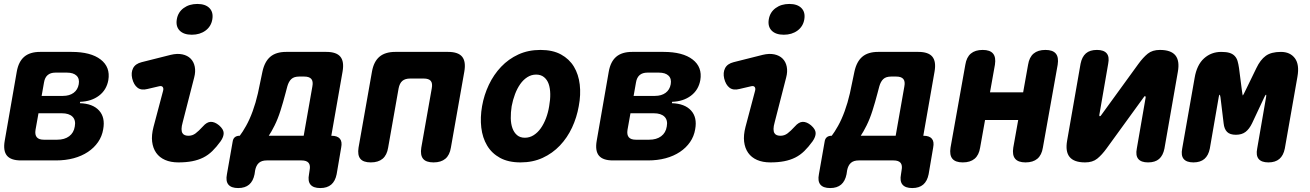

<svg xmlns="http://www.w3.org/2000/svg" viewBox="-20 -813 6640 973"><path d="M86 0Q35 0 15 -24.5Q-5 -49 4 -100L65 -450Q74 -501 103 -525.5Q132 -550 183 -550H343Q440 -550 490 -511.5Q540 -473 529 -407Q520 -357 481.5 -328Q443 -299 386 -297L385 -290Q450 -288 482 -253Q514 -218 503 -158Q497 -122 477 -93Q457 -64 425.5 -43Q394 -22 353 -11Q312 0 264 0ZM175 -239 160 -155Q156 -130 166.5 -117.5Q177 -105 202 -105H270Q307 -105 330.5 -122.5Q354 -140 359 -172Q365 -204 347.5 -221.5Q330 -239 293 -239ZM261 -445Q236 -445 221.5 -432.5Q207 -420 203 -395L191 -327H299Q332 -327 353 -342.5Q374 -358 379 -386Q384 -414 368 -429.5Q352 -445 319 -445Z M727 -362Q696 -354 677 -368.5Q658 -383 650 -415Q643 -445 654.5 -467.5Q666 -490 698 -498L845 -535Q878 -543 904 -537.5Q930 -532 946 -516Q962 -500 967 -475Q972 -450 964 -420L906 -194Q900 -173 900 -159.5Q900 -146 904.5 -138.5Q909 -131 917 -128Q925 -125 935 -125Q955 -125 971 -137Q987 -149 1008 -172Q1028 -195 1048 -195.5Q1068 -196 1090 -178Q1113 -158 1113.5 -139Q1114 -120 1098 -97Q1077 -68 1056 -47.5Q1035 -27 1010 -14.5Q985 -2 954 4Q923 10 884 10Q845 10 816.5 -2.5Q788 -15 771.5 -38.5Q755 -62 751 -95Q747 -128 758 -170L806 -351Q810 -364 805 -371.5Q800 -379 787 -376ZM952 -637Q911 -637 890.5 -658Q870 -679 876 -715Q882 -751 910.5 -772Q939 -793 980 -793Q1021 -793 1041.5 -772Q1062 -751 1056 -715Q1050 -679 1021.5 -658Q993 -637 952 -637Z M1187 140Q1152 140 1137.5 122.5Q1123 105 1130 70L1159 -95Q1161 -110 1170 -117.5Q1179 -125 1194 -125H1195Q1209 -143 1227 -175Q1245 -207 1260.5 -249.5Q1276 -292 1287 -340L1310 -450Q1321 -501 1350 -525.5Q1379 -550 1430 -550H1634Q1685 -550 1705 -525.5Q1725 -501 1716 -450L1659 -125H1660Q1690 -125 1702.5 -110Q1715 -95 1709 -65L1686 70Q1679 105 1658.5 122.5Q1638 140 1603 140Q1568 140 1553.5 122.5Q1539 105 1546 70L1549 50Q1554 25 1544 12.5Q1534 0 1508 0H1332Q1306 0 1292 12.5Q1278 25 1273 50L1270 70Q1263 105 1242.5 122.5Q1222 140 1187 140ZM1563 -375Q1568 -401 1557.5 -413Q1547 -425 1522 -425H1496Q1470 -425 1456.5 -412.5Q1443 -400 1436 -375L1427 -341Q1415 -295 1401.5 -252.5Q1388 -210 1371.5 -177Q1355 -144 1342 -125H1519Z M1859 10Q1821 10 1806 -8.5Q1791 -27 1797 -65L1865 -450Q1874 -501 1903 -525.5Q1932 -550 1983 -550H2251Q2302 -550 2322 -525.5Q2342 -501 2333 -450L2265 -65Q2259 -27 2237 -8.5Q2215 10 2177 10Q2139 10 2124 -8.5Q2109 -27 2115 -65L2168 -365Q2173 -391 2163 -403Q2153 -415 2127 -415H2059Q2033 -415 2019 -403Q2005 -391 2000 -365L1947 -65Q1941 -27 1919 -8.5Q1897 10 1859 10Z M2618 10Q2556 10 2514 -13Q2472 -36 2448.5 -75.5Q2425 -115 2419 -166.5Q2413 -218 2423 -275Q2433 -332 2457.5 -383.5Q2482 -435 2519.5 -474.5Q2557 -514 2607 -537Q2657 -560 2719 -560Q2781 -560 2823 -537Q2865 -514 2888.5 -475Q2912 -436 2918 -384.5Q2924 -333 2913 -275Q2903 -218 2879 -166.5Q2855 -115 2817.5 -75.5Q2780 -36 2730 -13Q2680 10 2618 10ZM2640 -115Q2664 -115 2684.5 -128Q2705 -141 2720.5 -163Q2736 -185 2747 -214Q2758 -243 2763 -275Q2769 -308 2768.5 -337Q2768 -366 2760.5 -387.5Q2753 -409 2737 -422Q2721 -435 2697 -435Q2673 -435 2652.5 -422Q2632 -409 2616.5 -387Q2601 -365 2590 -336Q2579 -307 2573 -275Q2568 -243 2568.5 -214Q2569 -185 2577 -163Q2585 -141 2600.5 -128Q2616 -115 2640 -115Z M3086 0Q3035 0 3015 -24.5Q2995 -49 3004 -100L3065 -450Q3074 -501 3103 -525.5Q3132 -550 3183 -550H3343Q3440 -550 3490 -511.5Q3540 -473 3529 -407Q3520 -357 3481.5 -328Q3443 -299 3386 -297L3385 -290Q3450 -288 3482 -253Q3514 -218 3503 -158Q3497 -122 3477 -93Q3457 -64 3425.5 -43Q3394 -22 3353 -11Q3312 0 3264 0ZM3175 -239 3160 -155Q3156 -130 3166.5 -117.5Q3177 -105 3202 -105H3270Q3307 -105 3330.5 -122.5Q3354 -140 3359 -172Q3365 -204 3347.5 -221.5Q3330 -239 3293 -239ZM3261 -445Q3236 -445 3221.5 -432.5Q3207 -420 3203 -395L3191 -327H3299Q3332 -327 3353 -342.5Q3374 -358 3379 -386Q3384 -414 3368 -429.5Q3352 -445 3319 -445Z M3727 -362Q3696 -354 3677 -368.5Q3658 -383 3650 -415Q3643 -445 3654.5 -467.5Q3666 -490 3698 -498L3845 -535Q3878 -543 3904 -537.5Q3930 -532 3946 -516Q3962 -500 3967 -475Q3972 -450 3964 -420L3906 -194Q3900 -173 3900 -159.5Q3900 -146 3904.5 -138.5Q3909 -131 3917 -128Q3925 -125 3935 -125Q3955 -125 3971 -137Q3987 -149 4008 -172Q4028 -195 4048 -195.5Q4068 -196 4090 -178Q4113 -158 4113.5 -139Q4114 -120 4098 -97Q4077 -68 4056 -47.5Q4035 -27 4010 -14.5Q3985 -2 3954 4Q3923 10 3884 10Q3845 10 3816.5 -2.5Q3788 -15 3771.5 -38.5Q3755 -62 3751 -95Q3747 -128 3758 -170L3806 -351Q3810 -364 3805 -371.5Q3800 -379 3787 -376ZM3952 -637Q3911 -637 3890.5 -658Q3870 -679 3876 -715Q3882 -751 3910.5 -772Q3939 -793 3980 -793Q4021 -793 4041.5 -772Q4062 -751 4056 -715Q4050 -679 4021.5 -658Q3993 -637 3952 -637Z M4187 140Q4152 140 4137.5 122.5Q4123 105 4130 70L4159 -95Q4161 -110 4170 -117.5Q4179 -125 4194 -125H4195Q4209 -143 4227 -175Q4245 -207 4260.5 -249.5Q4276 -292 4287 -340L4310 -450Q4321 -501 4350 -525.5Q4379 -550 4430 -550H4634Q4685 -550 4705 -525.5Q4725 -501 4716 -450L4659 -125H4660Q4690 -125 4702.5 -110Q4715 -95 4709 -65L4686 70Q4679 105 4658.5 122.5Q4638 140 4603 140Q4568 140 4553.5 122.5Q4539 105 4546 70L4549 50Q4554 25 4544 12.5Q4534 0 4508 0H4332Q4306 0 4292 12.5Q4278 25 4273 50L4270 70Q4263 105 4242.5 122.5Q4222 140 4187 140ZM4563 -375Q4568 -401 4557.5 -413Q4547 -425 4522 -425H4496Q4470 -425 4456.5 -412.5Q4443 -400 4436 -375L4427 -341Q4415 -295 4401.5 -252.5Q4388 -210 4371.5 -177Q4355 -144 4342 -125H4519Z M4859 10Q4822 10 4806.5 -8.5Q4791 -27 4797 -65L4872 -485Q4878 -523 4900 -541.5Q4922 -560 4960 -560Q4997 -560 5012.5 -541.5Q5028 -523 5022 -485L4997 -345H5165L5190 -485Q5196 -523 5218 -541.5Q5240 -560 5278 -560Q5315 -560 5330.5 -541.5Q5346 -523 5340 -485L5265 -65Q5259 -27 5237 -8.5Q5215 10 5177 10Q5140 10 5124.5 -8.5Q5109 -27 5115 -65L5140 -205H4972L4947 -65Q4941 -27 4919 -8.5Q4897 10 4859 10Z M5456 -490Q5463 -525 5483 -542.5Q5503 -560 5539 -560Q5574 -560 5588.5 -542.5Q5603 -525 5596 -490L5551 -230Q5551 -224 5553 -224Q5556 -224 5557.5 -225.5Q5559 -227 5561 -230L5749 -489Q5773 -522 5796.5 -541Q5820 -560 5858 -560Q5914 -560 5936.5 -532.5Q5959 -505 5949 -449L5881 -60Q5874 -25 5854 -7.5Q5834 10 5798 10Q5763 10 5748.5 -7.5Q5734 -25 5741 -60L5786 -320Q5785 -326 5783 -326Q5781 -326 5779.5 -324.5Q5778 -323 5776 -320L5588 -61Q5564 -28 5540.5 -9Q5517 10 5479 10Q5423 10 5400.5 -17.5Q5378 -45 5388 -101Z M6491 -60Q6484 -25 6463.5 -7.5Q6443 10 6408 10Q6373 10 6358.5 -7.5Q6344 -25 6351 -60L6396 -320Q6398 -332 6396 -333Q6393 -333 6387 -320L6325 -188Q6311 -159 6292 -144.5Q6273 -130 6243 -130Q6213 -130 6198.5 -144.5Q6184 -159 6181 -188L6165 -320Q6163 -332 6161 -333H6160Q6158 -332 6156 -320L6111 -60Q6104 -25 6083.5 -7.5Q6063 10 6028 10Q5993 10 5978.5 -7.5Q5964 -25 5971 -60L6034 -418Q6045 -484 6081.5 -517Q6118 -550 6169 -550Q6195 -550 6211 -545Q6227 -540 6237 -529.5Q6247 -519 6251.5 -504Q6256 -489 6259 -468L6273 -359Q6277 -329 6278 -329L6279 -330Q6280 -330 6294 -359L6347 -468Q6367 -510 6394.5 -530Q6422 -550 6471 -550Q6518 -550 6542 -518Q6566 -486 6555 -424Z"/></svg>

Font: Maple Mono ExtraBold
Style: Italic
Weight: 800
Italic angle: -10°
Monospace: yes
Designer: subframe7536
Version: Version 7.200